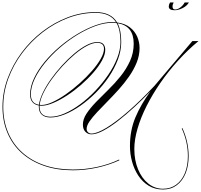

<svg xmlns="http://www.w3.org/2000/svg" viewBox="-102 -988 1610 1538"><path d="M1403 262Q1403 149 1354 41L1359 38Q1409 147 1409 263Q1409 341 1384.5 401Q1360 461 1314 495.5Q1268 530 1204 530Q1139 530 1089.5 500Q1040 470 1006.5 419.5Q973 369 956 307Q939 245 939 181Q939 56 983 -48.5Q1027 -153 1103 -256Q1039 -190 972 -128.5Q905 -67 841.5 -18Q778 31 723.5 59.5Q669 88 630 88Q602 88 582 67.5Q562 47 562 10Q562 -34 591.5 -78.5Q621 -123 667 -170.5Q713 -218 765.5 -269Q818 -320 864 -377.5Q910 -435 939.5 -499.5Q969 -564 969 -638Q969 -781 840 -802Q869 -746 869 -652Q869 -582 842 -510.5Q815 -439 769 -371Q723 -303 664.5 -244.5Q606 -186 542.5 -141.5Q479 -97 417 -72Q355 -47 302 -47Q258 -47 233.5 -69Q209 -91 209 -133Q209 -138 209 -143Q177 -148 158 -170Q139 -192 139 -232Q139 -294 170.5 -360.5Q202 -427 255.5 -492Q309 -557 377 -614.5Q445 -672 518.5 -716Q592 -760 663 -785.5Q734 -811 793 -811Q811 -811 828 -809Q781 -885 664 -885Q551 -885 443 -844Q335 -803 241 -730.5Q147 -658 75.5 -562.5Q4 -467 -36 -357Q-76 -247 -76 -132Q-76 -18 -36.5 74.5Q3 167 76 233Q149 299 252 334.5Q355 370 482 370Q580 370 676.5 349Q773 328 852 290L854 296Q775 333 678 354.5Q581 376 482 376Q354 376 250 340Q146 304 72 237.5Q-2 171 -42 77Q-82 -17 -82 -132Q-82 -248 -41.5 -358.5Q-1 -469 70.5 -565.5Q142 -662 237 -735Q332 -808 441 -849.5Q550 -891 664 -891Q788 -891 836 -808Q899 -800 939 -768.5Q979 -737 997.5 -693.5Q1016 -650 1016 -603Q1016 -544 993 -487Q970 -430 932 -375.5Q894 -321 849 -271Q804 -221 759 -175.5Q714 -130 676 -89.5Q638 -49 615 -15.5Q592 18 592 45Q592 61 603 71.5Q614 82 630 82Q675 82 752 35Q829 -12 927.5 -98Q1026 -184 1135 -300L1439 -659H1488Q1402 -588 1324.5 -502.5Q1247 -417 1183 -324.5Q1119 -232 1072 -138.5Q1025 -45 999.5 43Q974 131 974 205Q974 296 1004 368.5Q1034 441 1086 482.5Q1138 524 1204 524Q1264 524 1309 491.5Q1354 459 1378.5 400Q1403 341 1403 262ZM215 -133Q215 -53 303 -53Q355 -53 416 -79.5Q477 -106 540 -152.5Q603 -199 660.5 -259.5Q718 -320 764 -387Q810 -454 836.5 -522Q863 -590 863 -652Q863 -748 832 -803Q814 -805 793 -805Q732 -805 661 -779Q590 -753 517 -708.5Q444 -664 377.5 -606.5Q311 -549 258.5 -484.5Q206 -420 175.5 -355.5Q145 -291 145 -232Q145 -159 210 -149Q215 -190 240 -243Q265 -296 305 -352.5Q345 -409 393 -462Q441 -515 492 -558Q543 -601 590.5 -626Q638 -651 676 -651Q713 -651 727 -633.5Q741 -616 741 -588Q741 -551 715 -503.5Q689 -456 645 -405.5Q601 -355 547 -308Q493 -261 435.5 -223.5Q378 -186 324.5 -163.5Q271 -141 230 -141Q222 -141 215 -142Q215 -137 215 -133ZM676 -645Q641 -645 594.5 -620.5Q548 -596 498 -554Q448 -512 399.5 -459.5Q351 -407 311 -351Q271 -295 245.5 -242.5Q220 -190 216 -148Q222 -147 230 -147Q268 -147 319 -170.5Q370 -194 426.5 -233.5Q483 -273 537 -321.5Q591 -370 635 -420.5Q679 -471 705 -517Q731 -563 731 -597Q731 -645 676 -645ZM1377 -968H1411Q1395 -940 1360.5 -923Q1326 -906 1298 -906Q1250 -906 1250 -936Q1250 -951 1260 -968H1289Q1285 -961 1282.5 -952.5Q1280 -944 1280 -936Q1280 -912 1302 -912Q1321 -912 1343 -928.5Q1365 -945 1377 -968Z"/></svg>

Font: Ballet 72pt
Style: Regular
Weight: 400
Designer: Maximiliano R. Sproviero
Foundry: Omnibus-Type
Version: Version 1.100; ttfautohint (v1.8.3)